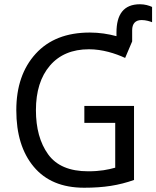

<svg xmlns="http://www.w3.org/2000/svg" viewBox="-20 -878 739 908"><path d="M642.1 -857.9C564.5 -857.9 530.8 -809.6 530.8 -724.1V-707C492.2 -717.3 450.2 -724.1 404.8 -724.1C294.9 -724.1 210 -690.9 148.9 -624C87.9 -557.1 57.1 -468.3 57.1 -356.9C57.1 -244.1 84.5 -155.3 139.6 -89.4C194.8 -23.4 273.9 9.8 377.9 9.8C471.7 9.8 542 -1.5 613.8 -26.9V-377H378.9V-296.9H524.9V-85C491.7 -75.7 454.1 -67.9 397 -67.9C309.1 -67.9 246.1 -94.7 207.5 -148.4C168.9 -202.1 149.9 -271.5 149.9 -356.9C149.9 -445.8 171.9 -516.1 216.3 -567.9C260.3 -619.1 321.8 -645 400.9 -645C463.9 -645 525.4 -625.5 571.8 -604L605 -682.1V-734.9C605 -766.6 620.6 -783.2 649.9 -783.2C669.9 -783.2 689.5 -776.9 699.2 -772.9V-845.2C685.5 -851.6 665 -857.9 642.1 -857.9Z"/></svg>

Font: Avrile Sans
Style: Regular
Weight: 400
Designer: Monotype Design Team, Google (font), Stefan Peev (BGR Cyrillic), Cristiano Sobral (main changes)
Foundry: The Avrile Sans Project Authors
Version: Version 3.110